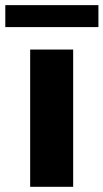

<svg xmlns="http://www.w3.org/2000/svg" viewBox="-56 -719 398 739"><path d="M225.6 0H60.1V-528.3H225.6ZM322.8 -614.7H-35.6V-699.2H322.8Z"/></svg>

Font: Roboto
Style: Regular
Weight: 900
Designer: Google
Version: Version 2.001171; 2014